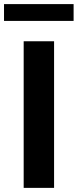

<svg xmlns="http://www.w3.org/2000/svg" viewBox="-42 -911 377 931"><path d="M220.2 0H72.8V-710.9H220.2ZM314.9 -809.6H-22.5V-891.1H314.9Z"/></svg>

Font: Heebo
Style: Bold
Weight: 700
Designer: Oded Ezer
Foundry: Ezer Type House
Version: Version 3.100